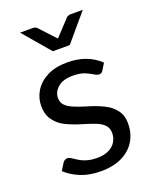

<svg xmlns="http://www.w3.org/2000/svg" viewBox="-136 -794 706 880"><g transform="rotate(-20 216.5 -354.0)"><path d="M202.5 8Q148 8 105.5 -9.2Q63 -26.5 33.5 -54L54.5 -87.5Q63 -101 78 -101Q84.5 -101 91.2 -97.2Q98 -93.5 106 -88Q115.5 -81 129 -73.5Q142.5 -66 161.5 -60.8Q180.5 -55.5 207 -55.5Q242 -55.5 265 -67Q288 -78.5 299.2 -97.8Q310.5 -117 310.5 -139.5Q310.5 -164.5 295.2 -179.8Q280 -195 255 -204.5Q228 -214.5 199.5 -223Q157.5 -235 120 -253Q82.5 -271 60.5 -307Q47 -331 47 -367.5Q47 -405 67.2 -438.5Q87.5 -472 127.5 -493Q167.5 -514 227 -514Q324 -514 385.5 -455.5L365.5 -423Q359 -412 347 -412Q336.5 -412 322 -421.5Q307.5 -430.5 285.5 -439.5Q263 -448 229 -448Q182 -448 156.8 -426Q131.5 -404 131.5 -374.5Q131.5 -351.5 146.8 -337Q162 -322.5 187 -313Q213 -302.5 241.5 -294Q284 -282 321.2 -264Q358.5 -246 380.5 -212Q394 -189 394 -155Q394 -109.5 372.5 -72.5Q351 -35.5 308.2 -13.8Q265.5 8 202.5 8ZM265.5 -584.5H183L71 -716H132.5Q144.5 -716 152.5 -709L225 -631L297.5 -709Q306.5 -716 317.5 -716H377Z"/></g></svg>

Font: Verano Sans
Style: Regular
Weight: 400
Designer: Lukasz Dziedzic with Adam Twardoch and Botio Nikoltchev
Foundry: tyPoland Lukasz Dziedzic
Version: Version 3.001;December 28, 2019;FontCreator 12.0.0.2547 64-b